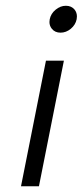

<svg xmlns="http://www.w3.org/2000/svg" viewBox="-20 -524 288 669"><path d="M209.5 -503.9Q229 -503.9 240.2 -490.2Q248 -480 248 -466.8Q248 -462.4 247.1 -457Q243.2 -437.5 226.8 -423.8Q210.4 -410.2 190.9 -410.2Q171.4 -410.2 160.6 -423.8Q152.3 -434.1 152.3 -447.3Q152.3 -452.1 153.3 -457Q157.2 -476.6 173.8 -490.2Q190.4 -503.9 209.5 -503.9ZM140.1 -312.5H202.6L115.7 125H53.2Z"/></svg>

Font: Juliett
Style: Italic
Weight: 400
Italic angle: -11.25°
Designer: GGBotNet
Foundry: GGBotNet
Version: 0.60